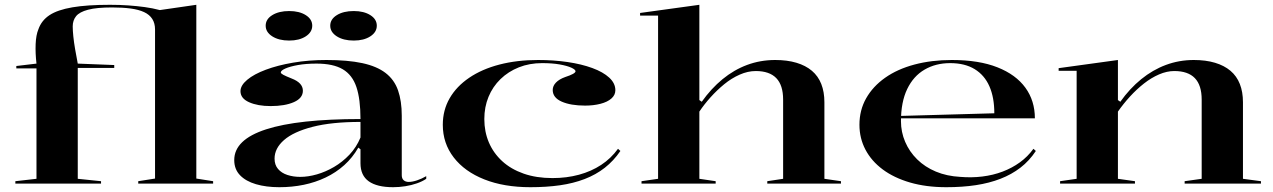

<svg xmlns="http://www.w3.org/2000/svg" viewBox="-20 -765 5304 800"><path d="M44 0V-10L132 -20V-480H48V-490L132 -500Q127 -543 128.5 -581Q130 -619 140 -643Q153 -680 186.5 -702Q220 -724 281.5 -734.5Q343 -745 438 -745Q478 -745 514 -742.5Q550 -740 583 -735.5Q616 -731 646 -723L798 -745V-21L868 -10V0H556V-10L626 -21V-642Q626 -668 614.5 -686Q603 -704 580.5 -714.5Q558 -725 524.5 -729.5Q491 -734 447 -734Q383 -734 347 -724.5Q311 -715 297 -697.5Q283 -680 283 -655Q283 -638 285.5 -613.5Q288 -589 293 -560Q298 -531 304 -500L456 -494V-482H304V-20L401 -10V0Z M1340 -515Q1429 -515 1489.5 -502Q1550 -489 1586.5 -461Q1623 -433 1638.5 -388.5Q1654 -344 1654 -283V-35Q1654 -21 1662 -14Q1670 -7 1683 -7Q1698 -7 1717.5 -13.5Q1737 -20 1756 -31V-20Q1740 -9 1717 -1Q1694 7 1668.5 11Q1643 15 1618 15Q1551 15 1516.5 -9.5Q1482 -34 1482 -85Q1482 -105 1482 -114.5Q1482 -124 1482 -130Q1482 -136 1482 -143L1473 -150Q1449 -108 1414.5 -77Q1380 -46 1337 -25.5Q1294 -5 1245.5 5Q1197 15 1144 15Q1089 15 1046.5 2.5Q1004 -10 980 -35Q956 -60 956 -98Q956 -183 1088.5 -226Q1221 -269 1482 -269Q1482 -352 1465 -402.5Q1448 -453 1408 -476.5Q1368 -500 1299 -500Q1255 -500 1221.5 -494Q1188 -488 1169 -479.5Q1150 -471 1150 -463Q1150 -459 1160 -453.5Q1170 -448 1195 -438Q1242 -420 1242 -387Q1242 -356 1204.5 -339.5Q1167 -323 1108 -323Q1054 -323 1018 -339Q982 -355 982 -385Q982 -409 1010 -432.5Q1038 -456 1087.5 -474.5Q1137 -493 1201.5 -504Q1266 -515 1340 -515ZM1482 -257Q1362 -257 1282.5 -236.5Q1203 -216 1163.5 -181.5Q1124 -147 1124 -104Q1124 -78 1138.5 -61Q1153 -44 1177.5 -36Q1202 -28 1231 -28Q1264 -28 1300.5 -38.5Q1337 -49 1372 -69.5Q1407 -90 1436 -120.5Q1465 -151 1482 -192ZM1454 -719Q1496 -719 1523 -702Q1550 -685 1550 -658Q1550 -631 1523 -613.5Q1496 -596 1454 -596Q1411 -596 1383.5 -613.5Q1356 -631 1356 -658Q1356 -685 1383.5 -702Q1411 -719 1454 -719ZM1185 -719Q1227 -719 1254 -702Q1281 -685 1281 -658Q1281 -631 1254 -613.5Q1227 -596 1185 -596Q1142 -596 1114.5 -613.5Q1087 -631 1087 -658Q1087 -685 1114.5 -702Q1142 -719 1185 -719Z M2190 15Q2080 15 1998 -17.5Q1916 -50 1870.5 -109Q1825 -168 1825 -245Q1825 -306 1853.5 -355.5Q1882 -405 1935 -441Q1988 -477 2061 -496Q2134 -515 2222 -515Q2287 -515 2345 -506.5Q2403 -498 2448 -481.5Q2493 -465 2518.5 -441.5Q2544 -418 2544 -389Q2544 -369 2527.5 -354.5Q2511 -340 2482 -332.5Q2453 -325 2418 -325Q2358 -325 2320.5 -341.5Q2283 -358 2283 -390Q2283 -407 2296.5 -421Q2310 -435 2335 -444Q2378 -458 2378 -468Q2378 -475 2360.5 -483Q2343 -491 2312 -496.5Q2281 -502 2239 -502Q2186 -502 2142 -484.5Q2098 -467 2065.5 -435.5Q2033 -404 2015.5 -361.5Q1998 -319 1998 -269Q1998 -216 2017 -171.5Q2036 -127 2072.5 -93.5Q2109 -60 2162 -41.5Q2215 -23 2282 -23Q2341 -23 2392.5 -37Q2444 -51 2485 -78Q2526 -105 2555 -145L2565 -136Q2537 -95 2500 -66Q2463 -37 2416 -19Q2369 -1 2313 7Q2257 15 2190 15Z M3484 -10V0H3177V-10L3243 -20V-350Q3243 -410 3214.5 -439.5Q3186 -469 3129 -469Q3096 -469 3062 -454Q3028 -439 2997.5 -414Q2967 -389 2940.5 -359.5Q2914 -330 2894 -300V-20L2962 -10V0H2653V-10L2722 -20V-700H2647V-711L2894 -745V-348L2904 -341Q2943 -396 2990.5 -435Q3038 -474 3093 -494.5Q3148 -515 3210 -515Q3260 -515 3298.5 -503.5Q3337 -492 3363 -470Q3389 -448 3402 -415Q3415 -382 3415 -339V-20Z M3946 -515Q4059 -515 4136 -484.5Q4213 -454 4252.5 -399.5Q4292 -345 4292 -272H3732V-282L4123 -293Q4123 -359 4102.5 -405.5Q4082 -452 4041 -477Q4000 -502 3939 -502Q3879 -502 3832.5 -475Q3786 -448 3760 -394Q3734 -340 3734 -260Q3734 -215 3751.5 -174Q3769 -133 3801.5 -101Q3834 -69 3879.5 -50Q3925 -31 3981 -28Q4028 -24 4073 -29.5Q4118 -35 4157.5 -50Q4197 -65 4229.5 -88.5Q4262 -112 4286 -145L4296 -136Q4269 -95 4232 -66.5Q4195 -38 4148.5 -20Q4102 -2 4046 6.5Q3990 15 3923 15Q3839 15 3772 -4.5Q3705 -24 3658 -59Q3611 -94 3586 -141.5Q3561 -189 3561 -245Q3561 -306 3589 -355.5Q3617 -405 3668 -441Q3719 -477 3790 -496Q3861 -515 3946 -515Z M5234 -10V0H4916V-10L4987 -20V-350Q4987 -410 4958.5 -439.5Q4930 -469 4873 -469Q4842 -469 4809.5 -455Q4777 -441 4746.5 -417Q4716 -393 4688.5 -363Q4661 -333 4638 -300V-20L4709 -10V0H4397V-10L4466 -20V-470H4391V-481L4638 -515V-348L4648 -341Q4687 -396 4735 -435Q4783 -474 4838 -494.5Q4893 -515 4954 -515Q5004 -515 5042.5 -503.5Q5081 -492 5107 -470Q5133 -448 5146 -415Q5159 -382 5159 -339V-20Z"/></svg>

Font: Kalnia SemiExpanded
Style: Regular
Weight: 400
Width: 6
Designer: Frida Medrano
Foundry: Frida Medrano
Version: Version 1.105